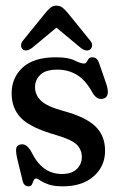

<svg xmlns="http://www.w3.org/2000/svg" viewBox="-20 -646 420 677"><path d="M199 -32.5Q232 -32.5 250.2 -49.5Q268.5 -66.5 268.5 -92.5Q268.5 -118 250.8 -135.8Q233 -153.5 180.5 -169Q88.5 -195 54.8 -229.2Q21 -263.5 21 -317Q21 -372 60 -408Q99 -444 177.5 -444Q220.5 -444 242.5 -433Q264.5 -422 276.5 -422Q282.5 -422 285.5 -427.5Q288.5 -433 292.5 -438.5Q296.5 -444 306 -444Q314 -444 320.2 -438.8Q326.5 -433.5 331.5 -417.5L356 -346.5Q367.5 -307.5 348 -299.5Q324 -289.5 306.5 -318.5Q282 -363.5 251.2 -382Q220.5 -400.5 182.5 -400.5Q140.5 -400.5 122 -382.2Q103.5 -364 103.5 -339Q103.5 -311.5 124.5 -291Q145.5 -270.5 204 -254.5Q281 -234 315.8 -201Q350.5 -168 350.5 -114.5Q350.5 -59.5 310.2 -24.2Q270 11 202 11Q169.5 11 150.8 4.2Q132 -2.5 122.2 -9.5Q112.5 -16.5 108 -16.5Q101 -16.5 98.5 -9.5Q96 -2.5 92.8 4.2Q89.5 11 80 11Q63.5 11 59 -11.5L40.5 -87.5Q35.5 -110.5 37 -121.5Q38.5 -132.5 49.5 -136Q71.5 -143 89.5 -112.5Q110 -70.5 136.8 -51.5Q163.5 -32.5 199 -32.5ZM93 -477Q72 -462 59.5 -472.5Q54.5 -477 54.2 -485.8Q54 -494.5 61.5 -503.5L140.5 -601Q150 -612.5 158.5 -619.2Q167 -626 178.5 -626Q191.5 -626 200.2 -619.2Q209 -612.5 218.5 -601L297.5 -503.5Q305.5 -494 304.8 -485.8Q304 -477.5 299 -472.5Q286 -461.5 265 -477L179 -548.5Z"/></svg>

Font: Fraunces 144pt SuperSoft
Style: Regular
Weight: 400
Version: Version 1.000;[b76b70a41]